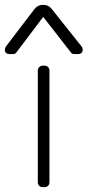

<svg xmlns="http://www.w3.org/2000/svg" viewBox="-96 -772 361 792"><path d="M80 -501H88Q96 -501 102 -495.5Q108 -490 108 -481V-20Q108 -11 102 -5.5Q96 0 88 0H80Q72 0 66 -5.5Q60 -11 60 -20V-481Q60 -490 66 -495.5Q72 -501 80 -501ZM45 -733Q59 -752 82 -752Q105 -752 119 -733L240 -581Q245 -575 245 -567Q245 -549 225 -549H212Q201 -549 197 -555L84 -700L82 -702L-29 -555Q-33 -549 -43 -549H-56Q-76 -549 -76 -567Q-76 -573 -71 -581Z"/></svg>

Font: Text Me One
Style: Regular
Weight: 400
Designer: Julia Petretta
Foundry: Julia Petretta
Version: Version 1.003